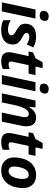

<svg xmlns="http://www.w3.org/2000/svg" viewBox="1133 -1933 810 3116"><g transform="rotate(90 1538.0 -375.0)"><path d="M231 -614Q200 -614 178.5 -627.5Q157 -641 157 -674Q157 -716 180.5 -738Q204 -760 246 -760Q275 -760 297 -747Q319 -734 319 -701Q319 -662 297.5 -638Q276 -614 231 -614ZM18 0 134 -546H281L165 0Z M472 10Q420 10 381 2.5Q342 -5 308 -22V-143Q345 -122 384 -110.5Q423 -99 464 -99Q499 -99 526 -113.5Q553 -128 553 -158Q553 -178 537 -194Q521 -210 471 -238Q420 -267 392.5 -298.5Q365 -330 365 -382Q365 -467 420.5 -511.5Q476 -556 573 -556Q620 -556 664 -545.5Q708 -535 750 -510L702 -405Q673 -422 640.5 -434Q608 -446 576 -446Q552 -446 533 -434.5Q514 -423 514 -400Q514 -381 530 -366.5Q546 -352 588 -330Q638 -305 670 -270.5Q702 -236 702 -180Q702 -86 639.5 -38Q577 10 472 10Z M970 10Q906 10 867 -17.5Q828 -45 828 -116Q828 -141 834 -171L890 -434H816L830 -506L926 -547L990 -662H1085L1061 -546H1199L1175 -434H1037L981 -171Q978 -156 978 -145Q978 -126 990 -117.5Q1002 -109 1021 -109Q1041 -109 1059.5 -113.5Q1078 -118 1100 -126V-16Q1077 -5 1044 2.5Q1011 10 970 10Z M1411 -614Q1380 -614 1358.5 -627.5Q1337 -641 1337 -674Q1337 -716 1360.5 -738Q1384 -760 1426 -760Q1455 -760 1477 -747Q1499 -734 1499 -701Q1499 -662 1477.5 -638Q1456 -614 1411 -614ZM1198 0 1314 -546H1461L1345 0Z M1495 0 1611 -546H1723L1713 -445H1717Q1749 -494 1790.5 -525Q1832 -556 1889 -556Q1960 -556 1995 -513.5Q2030 -471 2030 -399Q2030 -363 2019 -311L1954 0H1807L1874 -319Q1882 -354 1882 -377Q1882 -437 1829 -437Q1796 -437 1769 -408.5Q1742 -380 1722.5 -332Q1703 -284 1690 -226L1642 0Z M2281 10Q2217 10 2178 -17.5Q2139 -45 2139 -116Q2139 -141 2145 -171L2201 -434H2127L2141 -506L2237 -547L2301 -662H2396L2372 -546H2510L2486 -434H2348L2292 -171Q2289 -156 2289 -145Q2289 -126 2301 -117.5Q2313 -109 2332 -109Q2352 -109 2370.5 -113.5Q2389 -118 2411 -126V-16Q2388 -5 2355 2.5Q2322 10 2281 10Z M2744 10Q2683 10 2635.5 -15.5Q2588 -41 2561.5 -88Q2535 -135 2535 -200Q2535 -272 2553 -336.5Q2571 -401 2607 -450.5Q2643 -500 2697.5 -528Q2752 -556 2825 -556Q2920 -556 2976 -499Q3032 -442 3032 -340Q3032 -271 3015 -208Q2998 -145 2962.5 -96Q2927 -47 2872.5 -18.5Q2818 10 2744 10ZM2756 -110Q2797 -110 2825.5 -143Q2854 -176 2869 -228.5Q2884 -281 2884 -340Q2884 -381 2868.5 -408.5Q2853 -436 2814 -436Q2781 -436 2756 -413.5Q2731 -391 2715 -355Q2699 -319 2691 -278Q2683 -237 2683 -200Q2683 -110 2756 -110Z"/></g></svg>

Font: Noto IKEA Latin
Style: Bold Italic
Weight: 700
Italic angle: -12°
Designer: Monotype Design Team
Foundry: Monotype Imaging Inc.
Version: Version 1.0